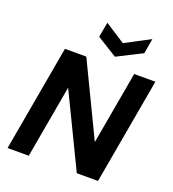

<svg xmlns="http://www.w3.org/2000/svg" viewBox="-164 -1066 1073 1191"><g transform="rotate(20 372.0 -471.0)"><path d="M23 0 147 -700H288L519 -220L604 -700H744L620 0H480L248 -480L163 0ZM636 -942 619 -843 455 -760 321 -843 339 -942 472 -856Z"/></g></svg>

Font: DM Sans 18pt ExtraBold
Style: Italic
Weight: 800
Italic angle: -10°
Designer: Colophon Foundry, Jonny Pinhorn
Foundry: Colophon Foundry
Version: Version 4.004;gftools[0.9.30]